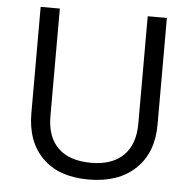

<svg xmlns="http://www.w3.org/2000/svg" viewBox="-52 -766 832 828"><g transform="rotate(5 364.0 -352.0)"><path d="M637.2 -713.9V-252Q637.2 -129.9 563.5 -60.1Q489.7 9.8 360.8 9.8Q231.9 9.8 161.4 -60.5Q90.8 -130.9 90.8 -253.9V-713.9H173.8V-248Q173.8 -158.7 222.7 -110.8Q271.5 -63 366.2 -63Q456.5 -63 505.4 -111.1Q554.2 -159.2 554.2 -249V-713.9Z"/></g></svg>

Font: f04114697
Style: Regular
Weight: 400
Foundry: Ascender Corporation
Version: Version 1.10